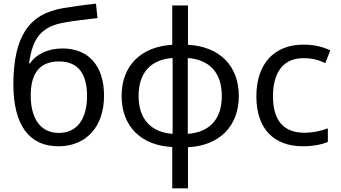

<svg xmlns="http://www.w3.org/2000/svg" viewBox="-20 -790 1867 1050"><path d="M300 10C451 10 549 -97 549 -266C549 -436 459 -525 322 -525C240 -525 176 -492 144 -443H139C158 -585 208 -645 333 -667C369 -674 448 -684 513 -691L505 -770C438 -763 362 -752 328 -746C137 -715 54 -590 53 -328C54 -103 141 10 300 10ZM302 -63C205 -63 148 -137 148 -268C148 -392 200 -454 302 -454C406 -454 456 -389 456 -265C456 -136 399 -63 302 -63Z M922 240H1008V15C1180 7 1286 -100 1286 -265C1286 -430 1181 -536 1008 -545V-760H922V-545C750 -535 645 -430 645 -265C645 -100 751 6 922 14ZM738 -265C738 -391 803 -464 924 -473V-58C804 -67 738 -140 738 -265ZM1193 -265C1193 -140 1128 -67 1007 -58V-473C1128 -463 1193 -391 1193 -265Z M1637 10C1689 10 1739 1 1773 -14V-88C1731 -72 1686 -64 1646 -64C1530 -64 1473 -131 1473 -264C1473 -398 1532 -472 1640 -472C1685 -472 1717 -464 1759 -445L1786 -514C1747 -535 1692 -546 1640 -546C1478 -546 1382 -440 1382 -263C1382 -86 1477 10 1637 10Z"/></svg>

Font: Noto Sans Math
Style: Regular
Weight: 400
Designer: Monotype Design Team, Delve Withrington, Jeff Kellem
Foundry: Monotype Imaging Inc., Delve Fonts LLC
Version: Version 3.000